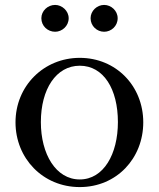

<svg xmlns="http://www.w3.org/2000/svg" viewBox="-20 -749 645 780"><path d="M304 11C454 11 562 -106 562 -252C562 -400 451 -514 304 -514C158 -514 43 -400 43 -252C43 -106 154 11 304 11ZM146 -253C146 -387 208 -482 304 -482C401 -482 459 -387 459 -253C459 -123 401 -20 304 -20C207 -20 146 -123 146 -253ZM148 -675C148 -705 174 -729 204 -729C232 -729 259 -705 259 -675C259 -643 232 -620 204 -620C174 -620 148 -643 148 -675ZM348 -675C348 -705 374 -729 403 -729C432 -729 458 -705 458 -675C458 -643 432 -620 403 -620C374 -620 348 -643 348 -675Z"/></svg>

Font: Ortica Linear
Style: Regular
Weight: 400
Designer: Benedetta Bovani
Foundry: Collletttivo
Version: Version 2.000;Glyphs 3.1.2 (3151)